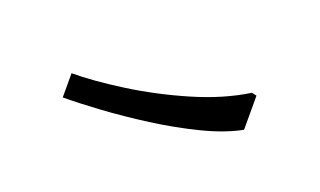

<svg xmlns="http://www.w3.org/2000/svg" viewBox="-31 -968 546 328"><g transform="rotate(20 242.0 -804.0)"><path d="M388 -863 397 -861V-799Q368 -783 326.5 -772.5Q285 -762 240 -756Q195 -750 154.5 -747.5Q114 -745 87 -745V-789Q125 -789 179.5 -796.5Q234 -804 290 -820.5Q346 -837 388 -863Z"/></g></svg>

Font: Phudu Black
Style: Regular
Weight: 900
Version: Version 1.005;gftools[0.9.23]